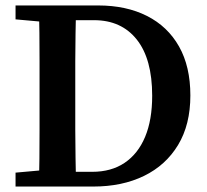

<svg xmlns="http://www.w3.org/2000/svg" viewBox="-20 -684 760 704"><path d="M37 0V-51L171 -63H185V0ZM122 0Q124 -51 124.5 -102Q125 -153 125 -206.5Q125 -260 125 -315V-355Q125 -407 125 -458.5Q125 -510 124.5 -561.5Q124 -613 122 -664H259Q258 -614 257 -562.5Q256 -511 256 -459.5Q256 -408 256 -355V-316Q256 -261 256 -208Q256 -155 257 -103.5Q258 -52 259 0ZM195 0V-54H318Q388 -54 437 -87Q486 -120 512 -182Q538 -244 538 -333Q538 -468 481.5 -539Q425 -610 325 -610H195V-664H340Q443 -664 519 -625.5Q595 -587 636.5 -513.5Q678 -440 678 -334Q678 -227 633 -152.5Q588 -78 508 -39Q428 0 322 0ZM37 -613V-664H185V-601H171Z"/></svg>

Font: Source Serif 4 18pt SemiBold
Style: Regular
Weight: 600
Designer: Frank Grießhammer
Foundry: Adobe Systems Incorporated
Version: Version 4.004;hotconv 1.0.116;makeotfexe 2.5.65601